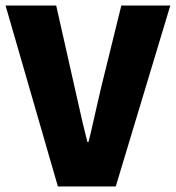

<svg xmlns="http://www.w3.org/2000/svg" viewBox="-30 -670 632 690"><path d="M178 0 -10 -650H172L236 -366Q244 -332 251.5 -297.5Q259 -263 267 -229Q275 -195 284 -160H288Q297 -195 304.5 -229Q312 -263 320 -297.5Q328 -332 336 -366L406 -650H582L386 0Z"/></svg>

Font: Source Sans 3 ExtraLight Black
Style: Regular
Weight: 900
Version: Version 3.052;hotconv 1.1.0;makeotfexe 2.6.0